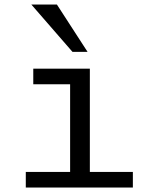

<svg xmlns="http://www.w3.org/2000/svg" viewBox="-20 -845 640 865"><path d="M96.2 0ZM129.9 -465.3V-535.6H384.8V-70.3H578.6V0H96.2V-70.3H295.9V-465.3ZM236.3 -824.7 374.5 -611.3H306.6L121.1 -824.7Z"/></svg>

Font: Oxygen Mono
Style: Regular
Weight: 400
Designer: Vernon Adams
Foundry: Vernon Adams
Version: Version 0.201; ttfautohint (v0.8) -r 50 -G 200 -x